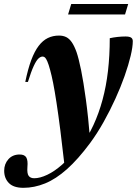

<svg xmlns="http://www.w3.org/2000/svg" viewBox="-104 -682 671 942"><path d="M33 -280H20Q33 -343.5 49.2 -387Q65.5 -430.5 85.8 -457Q106 -483.5 130.8 -495.5Q155.5 -507.5 185.5 -507.5Q205.5 -507.5 220.8 -500Q236 -492.5 248.2 -474.8Q260.5 -457 271.5 -426.5Q282 -396 293.8 -338.5Q305.5 -281 317.2 -195Q329 -109 338.5 8L213.5 138Q202 35 192 -43.2Q182 -121.5 173.2 -178.5Q164.5 -235.5 156.8 -274.5Q149 -313.5 142 -338.5Q134.5 -366.5 128.2 -380.8Q122 -395 116.8 -399.8Q111.5 -404.5 105 -404.5Q95 -404.5 84.5 -394.8Q74 -385 61.5 -358.2Q49 -331.5 33 -280ZM276.5 38.5 292 37.5Q328 -11 354.5 -68.5Q381 -126 399 -192.2Q417 -258.5 425.8 -334Q434.5 -409.5 434.5 -494.5Q452 -498.5 472.5 -500.8Q493 -503 511.5 -503Q531 -503 539.2 -497.5Q547.5 -492 547.5 -480Q547.5 -452 537 -407.8Q526.5 -363.5 507.5 -309.5Q488.5 -255.5 462.2 -197.8Q436 -140 404.5 -83.8Q373 -27.5 338 20Q279 99.5 224.5 148Q170 196.5 117 218Q64 239.5 11 239.5Q-37.5 239.5 -60.5 216Q-83.5 192.5 -83.5 155.5Q-83.5 122.5 -62.8 99.2Q-42 76 -7.5 76Q16.5 76 25 90.5Q33.5 105 30.5 137.5Q28 169.5 36.8 181Q45.5 192.5 64 192.5Q92 192.5 128 175.5Q164 158.5 202.5 124.2Q241 90 276.5 38.5ZM230 -611 245.5 -662.5H525L509.5 -611Z"/></svg>

Font: Newsreader 60pt
Style: Bold Italic
Weight: 700
Italic angle: -17°
Designer: Hugues Gentile
Foundry: Production Type
Version: Version 1.003